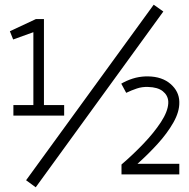

<svg xmlns="http://www.w3.org/2000/svg" viewBox="-20 -742 806 817"><path d="M37 -295H122V-605L36 -574L22 -609L133 -661H167V-295H253V-250H37ZM634 -722 675 -693 132 55 91 25ZM497 0V-42Q545 -83 590 -130Q635 -177 664.5 -222Q694 -267 696 -302Q696 -304 696 -307Q696 -309 696 -311Q694 -337 672.5 -354Q651 -371 610 -372Q585 -373 562.5 -365.5Q540 -358 517 -347L496 -386Q518 -399 544.5 -407.5Q571 -416 601 -417H603Q605 -417 606 -417Q607 -417 605 -417Q607 -417 609 -417H610Q670 -416 706 -384.5Q742 -353 743 -309Q743 -309 743 -307Q743 -306 743 -305.5Q743 -305 743 -307Q744 -267 718 -221Q692 -175 650.5 -129.5Q609 -84 565 -45H743V0Z"/></svg>

Font: Epunda Sans Light
Style: Regular
Weight: 300
Designer: Simon Atzbach
Foundry: typofactur
Version: Version 2.204; ttfautohint (v1.8.4.7-5d5b)